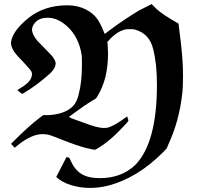

<svg xmlns="http://www.w3.org/2000/svg" viewBox="-20 -708 1024 942"><path d="M508 -493Q508 -492 509 -472.5Q510 -453 510 -445Q510 -319 458 -236L451 -225L436 -216Q394 -191 339 -150L318 -134L332 -127Q335 -126 388 -107Q458 -80 489 -80Q504 -80 513 -83Q547 -95 593 -129L604 -137L607 -127Q610 -119 610 -116Q610 -111 559 -60Q521 -22 484 4Q449 27 446 27Q441 27 402 18Q362 8 285 -22Q238 -41 223.5 -45.5Q209 -50 188 -50Q134 -50 64 7L52 17L43 7L34 -2L51 -19Q118 -87 177 -132L192 -143H215Q298 -147 338 -187Q357 -207 366 -245Q382 -306 382 -388Q382 -426 381 -436Q367 -529 306 -582Q261 -621 214 -621Q176 -621 156 -601Q137 -582 137 -562Q137 -541 163 -508L201 -469Q231 -439 239 -429Q253 -408 253 -398Q253 -373 225 -347Q160 -289 99 -253L89 -247L77 -256L65 -266L76 -273Q125 -301 134 -329Q140 -346 134 -357Q128 -368 95 -403Q64 -434 49 -455Q34 -479 34 -496Q34 -504 37 -515Q51 -564 120 -620Q198 -682 310 -682Q360 -682 399.5 -662.5Q439 -643 460 -611Q476 -586 488 -555Q493 -542 495 -542L517 -559Q594 -616 663 -657L724 -688L749 -663Q780 -635 856 -592Q858 -576 860 -558Q878 -426 878 -340Q878 -280 874 -247Q859 -113 805 3L798 20L779 40Q655 164 514 202Q467 214 421 214Q372 214 326.5 199.5Q281 185 256 160L306 63L313 64L320 66L326 79Q346 124 379 145Q412 166 470 166Q576 166 644 101Q750 -8 750 -292Q750 -397 731 -469Q713 -543 642 -563Q634 -565 617 -565Q600 -565 593 -563Q552 -553 513 -509L506 -501Z"/></svg>

Font: MathJax_Fraktur
Style: Bold
Weight: 700
Version: Version 1.1